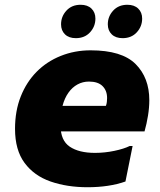

<svg xmlns="http://www.w3.org/2000/svg" viewBox="-20 -774 672 805"><path d="M347 11Q261 11 192 -13Q123 -37 83 -91Q43 -145 43 -234Q43 -309 67 -369.5Q91 -430 133.5 -473Q176 -516 234.5 -539.5Q293 -563 360 -563Q491 -563 548.5 -505.5Q606 -448 606 -354Q606 -323 600.5 -289Q595 -255 586 -223H161V-330H424Q427 -338 428 -346.5Q429 -355 429 -363Q429 -394 410 -413Q391 -432 353 -432Q327 -432 305 -420Q283 -408 267 -385.5Q251 -363 242.5 -331.5Q234 -300 234 -260V-247Q234 -185 272.5 -159Q311 -133 378 -133Q419 -133 459.5 -141.5Q500 -150 524 -162H536L506 -13Q472 -1 432 5Q392 11 347 11ZM494 -614Q465 -614 448.5 -630Q432 -646 432 -672Q432 -705 454.5 -729.5Q477 -754 514 -754Q543 -754 559.5 -738Q576 -722 576 -696Q576 -663 553.5 -638.5Q531 -614 494 -614ZM298 -614Q269 -614 252.5 -630Q236 -646 236 -672Q236 -705 258.5 -729.5Q281 -754 318 -754Q347 -754 363.5 -738Q380 -722 380 -696Q380 -663 357.5 -638.5Q335 -614 298 -614Z"/></svg>

Font: Kufam ExtraBold
Style: Italic
Weight: 800
Italic angle: -11°
Designer: Artur Schmal
Foundry: Original Type
Version: Version 1.301; ttfautohint (v1.8.3)